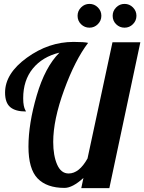

<svg xmlns="http://www.w3.org/2000/svg" viewBox="-20 -965 740 985"><path d="M557 -748H700L541 0H397L408 -52Q352 -1 311 -1Q220 -1 173 -49.5Q126 -98 126 -213Q126 -330 168.5 -475.5Q211 -621 285 -695Q198 -674 148.5 -613.5Q99 -553 99 -461Q99 -438 102 -423.5Q105 -409 109 -402Q113 -395 113 -393Q59 -393 32.5 -415.5Q6 -438 6 -490Q6 -588 118 -669Q230 -750 357 -750Q414 -750 432 -745Q365 -657 309 -503.5Q253 -350 253 -237Q253 -167 273 -121Q293 -75 332 -75Q386 -75 429 -152ZM378 -884Q378 -909 396 -927Q414 -945 439 -945Q464 -945 482 -927Q500 -909 500 -884Q500 -859 482 -841Q464 -823 439 -823Q414 -823 396 -840.5Q378 -858 378 -884ZM558 -884Q558 -909 576 -927Q594 -945 619 -945Q644 -945 662 -927Q680 -909 680 -884Q680 -859 662 -841Q644 -823 619 -823Q594 -823 576 -840.5Q558 -858 558 -884Z"/></svg>

Font: Lobster 1.3
Style: Regular
Weight: 400
Designer: Pablo Impallari
Foundry: Pablo Impallari. www.impallari.com
Version: Version 1.003 2010